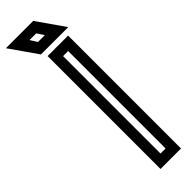

<svg xmlns="http://www.w3.org/2000/svg" viewBox="-397 -920 914 914"><g transform="rotate(-45 59.5 -463.5)"><path d="M169 0H31V-760H169ZM83 -52H117V-708H83ZM198 -788H14L-83 -927H101ZM46 -840H92L69 -875H24Z"/></g></svg>

Font: Aurach Bi
Style: Regular
Weight: 400
Designer: Peter Wiegel
Foundry: Peter Wiegel
Version: Version 1.002